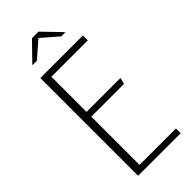

<svg xmlns="http://www.w3.org/2000/svg" viewBox="-248 -817 861 861"><g transform="rotate(-45 182.5 -386.5)"><path d="M63 -620H333V-589H102V-366H317L310 -336H102V-30H333V0H63ZM78 -686 163 -773H204L288 -686H261L184 -753L107 -686Z"/></g></svg>

Font: Smooch Sans Thin Light
Style: Regular
Weight: 300
Version: Version 1.010